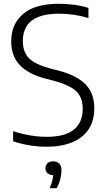

<svg xmlns="http://www.w3.org/2000/svg" viewBox="-20 -769 560 1018"><path d="M225.5 9Q184 9 138 1.8Q92 -5.5 49.5 -20V-73.5Q80.5 -63.5 111 -56.8Q141.5 -50 170.8 -46.8Q200 -43.5 227 -43.5Q323.5 -43.5 371 -81.2Q418.5 -119 418.5 -192.5Q418.5 -254.5 382.2 -287Q346 -319.5 261.5 -342L225.5 -351Q132 -375 85.8 -423Q39.5 -471 39.5 -549.5Q39.5 -642 103 -695.5Q166.5 -749 291.5 -749Q332.5 -749 373.8 -743.5Q415 -738 449 -727V-673Q410.5 -685 371.2 -690.8Q332 -696.5 292 -696.5Q227 -696.5 184.5 -679.8Q142 -663 121.5 -630.8Q101 -598.5 101 -553Q101 -493 134 -460Q167 -427 247.5 -405.5L283.5 -396.5Q351 -379.5 394.5 -352.8Q438 -326 459 -287.2Q480 -248.5 480 -195.5Q480 -130 450.2 -84.2Q420.5 -38.5 363.5 -14.8Q306.5 9 225.5 9ZM243.5 229Q255.5 200.5 259.2 180Q263 159.5 263 140L270.5 159.5H263.5Q243 159.5 232 149.2Q221 139 221 122.5Q221 106.5 231.8 96.5Q242.5 86.5 262 86.5Q283 86.5 294.5 98.8Q306 111 306 135.5Q306 155.5 299.8 180.5Q293.5 205.5 281 229Z"/></svg>

Font: Encode Sans Condensed Thin Light
Style: Regular
Weight: 300
Version: Version 3.002